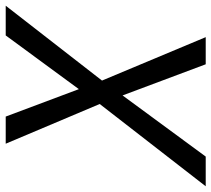

<svg xmlns="http://www.w3.org/2000/svg" viewBox="-75 -686 740 672"><g transform="rotate(-90 295.0 -350.0)"><path d="M611 -700 349 -363 501 0H406L297 -291L83 0H-21L267 -371L128 -700H223L319 -444L507 -700Z"/></g></svg>

Font: Jost
Style: Italic
Weight: 400
Italic angle: -5°
Version: Version 3.710